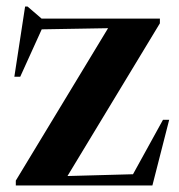

<svg xmlns="http://www.w3.org/2000/svg" viewBox="-20 -569 548 589"><path d="M28.5 0V-15L311.5 -482.5L108 -479L42 -333.5H24L57 -549H64.5L107.5 -512H470.5V-497.5L187 -29L388 -34.5L480 -201.5H499L447.5 0Z"/></svg>

Font: Newsreader 72pt SemiBold
Style: Regular
Weight: 600
Designer: Hugues Gentile
Foundry: Production Type
Version: Version 1.003; ttfautohint (v1.8.3)